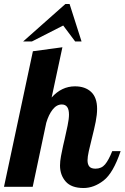

<svg xmlns="http://www.w3.org/2000/svg" viewBox="-58 -937 625 963"><path d="M270 -917H291L351 -729H319L259 -809L102 -729H58ZM243 -107Q243 -128 248 -154.5Q253 -181 258.5 -206Q264 -231 266 -238Q274 -273 281 -307Q288 -341 288 -362Q288 -413 252 -413Q226 -413 206 -387.5Q186 -362 174 -321L106 0H-38L107 -680L255 -700L201 -448Q251 -504 318 -504Q369 -504 399 -476Q429 -448 429 -391Q429 -362 422 -326.5Q415 -291 402 -240Q394 -209 387.5 -179.5Q381 -150 381 -133Q381 -113 390 -102Q399 -91 421 -91Q451 -91 469 -112.5Q487 -134 505 -179H547Q510 -69 461.5 -31.5Q413 6 361 6Q300 6 271.5 -26.5Q243 -59 243 -107Z"/></svg>

Font: Lobster
Style: Regular
Weight: 400
Designer: Impallari Type
Foundry: Impallari Type
Version: Version 2.100